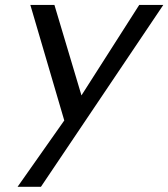

<svg xmlns="http://www.w3.org/2000/svg" viewBox="-20 -508 669 763"><path d="M100.6 -488.3 235.4 -29.3 49.8 234.4H142.6L628.9 -488.3H533.2L303.7 -128.9L196.3 -488.3Z"/></svg>

Font: Sen-gleads
Style: Italic
Weight: 400
Designer: Kosal Sen, Philatype
Foundry: Philatype
Version: Version 1.004; ttfautohint (v1.8.3)